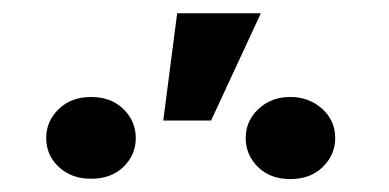

<svg xmlns="http://www.w3.org/2000/svg" viewBox="-20 -875 588 290"><path d="M351.1 -666.5Q351.1 -692.4 370.4 -710.4Q389.6 -728.5 418.5 -728.5Q446.8 -728.5 466.6 -710.7Q486.3 -692.9 486.3 -666.5Q486.3 -641.1 467.5 -622.8Q448.7 -604.5 418.5 -604.5Q388.2 -604.5 369.6 -622.8Q351.1 -641.1 351.1 -666.5ZM49.8 -666.5Q49.8 -691.9 68.6 -710.2Q87.4 -728.5 117.7 -728.5Q147.9 -728.5 166.5 -710.2Q185.1 -691.9 185.1 -666.5Q185.1 -641.1 166.5 -623Q147.9 -605 117.7 -605Q87.9 -605 68.8 -622.8Q49.8 -640.6 49.8 -666.5ZM247.6 -855H374L298.8 -692.9H226.6Z"/></svg>

Font: MAUL Bold
Style: Bold
Weight: 700
Designer: MAUL
Version: Version 1.0; 2020; ttfautohint (v1.8.3)